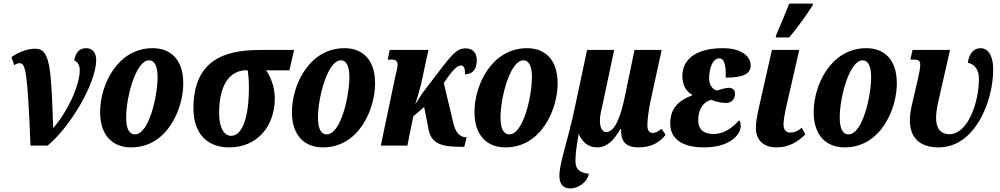

<svg xmlns="http://www.w3.org/2000/svg" viewBox="-20 -816 5606 1076"><path d="M151 0H247C371 -102 519 -348 519 -480C519 -521 498 -546 463 -546C425 -546 403 -521 396 -477C416 -470 427 -448 427 -423C427 -333 354 -184 278 -98C267 -434 261 -541 181 -543C140 -544 89 -528 44 -496L60 -451C68 -457 81 -462 89 -462C125 -462 134 -411 151 0Z M715 10C916 10 1007 -203 1007 -349C1007 -488 931 -546 836 -546C638 -546 541 -340 541 -188C541 -56 612 10 715 10ZM736 -63C706 -63 687 -91 687 -158C687 -273 742 -478 815 -478C844 -478 863 -450 863 -383C863 -280 816 -63 736 -63Z M1264 10C1422 10 1520 -108 1520 -266C1520 -337 1490 -396 1471 -422H1602L1628 -536H1436C1235 -536 1064 -477 1064 -208C1064 -77 1133 10 1264 10ZM1275 -55C1235 -55 1208 -101 1208 -181C1208 -376 1294 -422 1359 -422H1368C1371 -405 1375 -368 1375 -327C1375 -149 1335 -55 1275 -55Z M1790 10C1991 10 2082 -203 2082 -349C2082 -488 2006 -546 1911 -546C1713 -546 1616 -340 1616 -188C1616 -56 1687 10 1790 10ZM1811 -63C1781 -63 1762 -91 1762 -158C1762 -273 1817 -478 1890 -478C1919 -478 1938 -450 1938 -383C1938 -280 1891 -63 1811 -63Z M2595 -47H2591C2556 -47 2530 -76 2518 -137L2467 -351C2503 -403 2536 -449 2562 -449C2580 -449 2587 -433 2586 -399C2633 -402 2652 -431 2652 -479C2652 -512 2636 -545 2590 -545C2535 -545 2506 -503 2390 -350L2347 -294L2307 -231C2318 -266 2334 -320 2340 -346L2381 -536H2164L2153 -482H2172C2197 -482 2208 -475 2208 -455C2208 -436 2202 -417 2195 -386L2114 0H2263L2296 -164L2357 -216L2380 -100C2394 -13 2445 7 2570 7H2582Z M2813 10C3014 10 3105 -203 3105 -349C3105 -488 3029 -546 2934 -546C2736 -546 2639 -340 2639 -188C2639 -56 2710 10 2813 10ZM2834 -63C2804 -63 2785 -91 2785 -158C2785 -273 2840 -478 2913 -478C2942 -478 2961 -450 2961 -383C2961 -280 2914 -63 2834 -63Z M3177 240C3214 240 3269 212 3280 158C3219 151 3205 125 3205 85C3205 44 3213 -10 3223 -66C3243 -20 3276 10 3326 10C3382 10 3422 -31 3456 -92H3461C3459 -39 3473 10 3558 10C3639 10 3680 -24 3710 -60L3688 -94C3666 -79 3657 -71 3638 -71C3618 -71 3608 -86 3608 -113C3608 -147 3615 -196 3624 -242L3688 -536H3536L3481 -272C3460 -170 3428 -76 3377 -76C3354 -76 3342 -105 3342 -137C3342 -165 3348 -192 3355 -221L3422 -536H3270L3204 -225C3161 -18 3115 94 3115 169C3115 223 3142 240 3177 240Z M3926 10C4063 10 4131 -56 4131 -110C4131 -127 4126 -138 4122 -142C4088 -104 4042 -65 3978 -65C3925 -65 3893 -89 3893 -142C3893 -192 3912 -242 3967 -257C3981 -249 4019 -239 4047 -239C4083 -239 4099 -261 4099 -292C4099 -313 4085 -324 4063 -324C4044 -324 4019 -314 3999 -309C3973 -314 3954 -339 3954 -378C3954 -420 3968 -489 4012 -489C4041 -489 4049 -444 4047 -381C4154 -381 4187 -407 4187 -449C4187 -500 4136 -546 4031 -546C3888 -546 3804 -489 3804 -389C3804 -340 3826 -302 3859 -285L3858 -281C3793 -257 3736 -216 3736 -125C3736 -39 3800 10 3926 10Z M4327 -606H4402C4448 -658 4500 -733 4533 -784L4537 -796H4403C4383 -744 4351 -668 4330 -620ZM4331 10C4403 10 4454 -23 4493 -63L4473 -100C4456 -85 4435 -73 4408 -73C4385 -73 4371 -89 4371 -119C4371 -140 4375 -164 4383 -203L4459 -536H4306L4230 -200C4222 -161 4216 -128 4216 -100C4216 -27 4263 10 4331 10Z M4714 10C4915 10 5006 -203 5006 -349C5006 -488 4930 -546 4835 -546C4637 -546 4540 -340 4540 -188C4540 -56 4611 10 4714 10ZM4735 -63C4705 -63 4686 -91 4686 -158C4686 -273 4741 -478 4814 -478C4843 -478 4862 -450 4862 -383C4862 -280 4815 -63 4735 -63Z M5240 10C5444 10 5546 -247 5546 -427C5546 -500 5520 -546 5475 -546C5435 -546 5410 -513 5404 -464C5440 -457 5466 -429 5466 -374C5466 -242 5404 -64 5301 -64C5248 -64 5226 -100 5226 -156C5226 -175 5229 -204 5236 -236L5304 -536H5094L5082 -482H5102C5127 -482 5137 -476 5137 -455C5137 -434 5133 -415 5127 -387L5097 -257C5084 -205 5079 -172 5079 -141C5079 -50 5129 10 5240 10Z"/></svg>

Font: Noto Serif Condensed Extra
Style: Italic
Weight: 800
Width: 3
Italic angle: -12°
Designer: Monotype Design Team
Foundry: Monotype Imaging Inc.
Version: Version 1.901